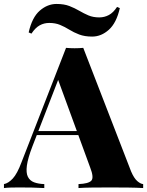

<svg xmlns="http://www.w3.org/2000/svg" viewBox="-38 -951 744 971"><path d="M383 -709 625 -84Q640 -49 656.5 -35Q673 -21 686 -20V0Q654 -2 609.5 -2.5Q565 -3 519 -3Q471 -3 428 -2.5Q385 -2 359 0V-20Q410 -22 424 -37.5Q438 -53 418 -104L252 -558L272 -588L126 -211Q103 -151 98 -114Q93 -77 103 -57Q113 -37 134.5 -29Q156 -21 186 -20V0Q151 -2 121.5 -2.5Q92 -3 58 -3Q38 -3 17.5 -2.5Q-3 -2 -18 0V-20Q4 -24 26.5 -48Q49 -72 71 -131L296 -709Q316 -707 339.5 -707Q363 -707 383 -709ZM435 -288V-268H137L147 -288ZM248 -931Q286 -931 313 -920.5Q340 -910 363 -896.5Q386 -883 409.5 -873Q433 -863 464 -863Q490 -863 512.5 -875Q535 -887 554 -916L568 -910Q551 -835 512.5 -800.5Q474 -766 428 -766Q390 -766 362.5 -776.5Q335 -787 312.5 -801Q290 -815 266 -825Q242 -835 211 -835Q185 -835 163 -823Q141 -811 121 -781L107 -787Q124 -863 163 -897Q202 -931 248 -931Z"/></svg>

Font: Playfair Display ExtraBold
Style: Regular
Weight: 800
Designer: Claus Eggers Sørensen
Foundry: Claus Eggers Sørensen
Version: Version 1.203